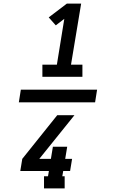

<svg xmlns="http://www.w3.org/2000/svg" viewBox="-20 -870 640 1060"><path d="M214 -446V-513H294L335 -766L288 -730L249 -774L349 -850H428L372 -513H435V-446ZM337 170H223V103H245L250 74H92L103 7L296 -234H391L197 7H261L272 -60H351L340 7H378L367 74H329L324 103H337ZM84 -305 95 -375H516L505 -305Z"/></svg>

Font: Iosevka Curly Slab SmBdEx
Style: Italic
Weight: 600
Width: 7
Italic angle: -9°
Monospace: yes
Designer: Belleve Invis
Foundry: Belleve Invis
Version: Version 11.1.0; ttfautohint (v1.8.3)